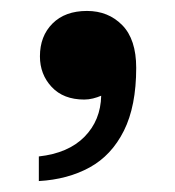

<svg xmlns="http://www.w3.org/2000/svg" viewBox="-20 -177 320 351"><path d="M51 109Q105 103 134.5 73Q164 43 165 -2Q158 1 150 3Q142 5 134 5Q96 5 74.5 -18Q53 -41 53 -74Q53 -111 76 -134Q99 -157 139 -157Q178 -157 203.5 -131Q229 -105 229 -53Q229 17 206.5 62Q184 107 144 129Q104 151 51 154Z"/></svg>

Font: Montagu Slab 120pt Medium
Style: Regular
Weight: 500
Designer: Florian Karsten
Foundry: Florian Karsten
Version: Version 1.000